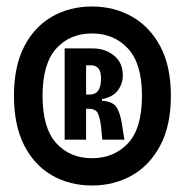

<svg xmlns="http://www.w3.org/2000/svg" viewBox="-20 -734 569 591"><path d="M263 -163Q195 -163 140.5 -194Q86 -225 54.5 -286.5Q23 -348 23 -439Q23 -530 54.5 -591Q86 -652 140.5 -683Q195 -714 263 -714Q331 -714 386 -683Q441 -652 473.5 -591Q506 -530 506 -439Q506 -348 473.5 -286.5Q441 -225 386 -194Q331 -163 263 -163ZM263 -247Q331 -247 374 -293Q417 -339 417 -439Q417 -538 374 -584.5Q331 -631 263 -631Q195 -631 153 -584.5Q111 -538 111 -439Q111 -340 153 -293.5Q195 -247 263 -247ZM179 -304V-585H265Q304 -585 331 -563Q358 -541 358 -502Q358 -476 342.5 -455.5Q327 -435 294 -429V-424Q329 -421 339.5 -403Q350 -385 355 -354L363 -304H295L291 -345Q288 -369 282 -383.5Q276 -398 257 -399H245V-304ZM245 -443H257Q291 -443 291 -493Q291 -533 260 -533H245Z"/></svg>

Font: Bricolage Grotesque 10pt Condensed SemiBold
Style: Regular
Weight: 600
Width: 3
Designer: Mathieu Triay
Foundry: Atelier Triay
Version: Version 1.000; ttfautohint (v1.8.4.7-5d5b);gftools[0.9.32]